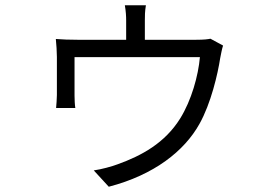

<svg xmlns="http://www.w3.org/2000/svg" viewBox="-20 -638 1040 729"><path d="M534 -618H454C458 -595 459 -576 459 -561V-487H274C246 -487 214 -488 192 -490C194 -472 196 -439 196 -422V-277C196 -262 194 -241 193 -228H266C264 -239 263 -261 263 -275V-421H739C733 -351 707 -257 664 -188C606 -95 518 -47 426 -14C405 -6 365 5 336 9L393 71C566 26 680 -65 737 -167C781 -245 807 -358 816 -417C819 -432 823 -454 827 -465L779 -491C770 -489 755 -487 725 -487H530V-561C530 -576 530 -595 534 -618Z"/></svg>

Font: Source Han Sans JP Normal
Style: Regular
Weight: 350
Designer: Ryoko NISHIZUKA 西塚涼子 (kana, bopomofo & ideographs); Paul D. Hunt (Latin, Greek & Cyrillic); Sandoll Communications 산돌커뮤니
Foundry: Adobe
Version: Version 2.002;hotconv 1.0.116;makeotfexe 2.5.65601